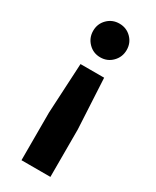

<svg xmlns="http://www.w3.org/2000/svg" viewBox="-180 -561 637 786"><g transform="rotate(30 138.5 -167.5)"><path d="M194.2 -286.7 206.7 -49.2V175H70V-50L82.5 -286.7ZM138.3 -510Q171.7 -510 194.6 -487.1Q217.5 -464.2 217.5 -430.8Q217.5 -397.5 194.6 -374.2Q171.7 -350.8 138.3 -350.8Q105 -350.8 82.1 -374.2Q59.2 -397.5 59.2 -430.8Q59.2 -464.2 82.1 -487.1Q105 -510 138.3 -510Z"/></g></svg>

Font: Funnel Sans Light
Style: Bold
Weight: 700
Version: Version 1.000